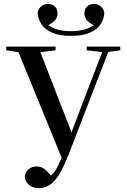

<svg xmlns="http://www.w3.org/2000/svg" viewBox="-20 -903 649 985"><path d="M107 0Q111 -23 128 -36Q145 -49 168 -49Q190 -49 208 -36Q226 -23 248 7L200 31L210 12Q234 6 249.5 -10Q265 -26 278.5 -54Q292 -82 308 -125H309L426 -432L515 -664H546L332 -110Q312 -59 290.5 -20Q269 19 242.5 40.5Q216 62 180 62Q147 62 127.5 44.5Q108 27 107 0ZM12 -645V-664H265V-645L160 -632H96ZM425 -645V-664H597V-645L524 -635H512ZM301 -82 63 -664H176L354 -206ZM344 -719Q286 -719 248.5 -735Q211 -751 192.5 -779Q174 -807 173 -840Q179 -862 194 -872.5Q209 -883 226 -883Q246 -883 260.5 -870.5Q275 -858 275 -835Q275 -813 261 -797.5Q247 -782 217 -769L205 -793Q231 -767 264 -755Q297 -743 344 -743Q391 -743 424.5 -755Q458 -767 483 -793L471 -769Q441 -782 427 -797.5Q413 -813 413 -835Q413 -858 427.5 -870.5Q442 -883 462 -883Q480 -883 494.5 -872.5Q509 -862 515 -840Q515 -807 496.5 -779Q478 -751 440.5 -735Q403 -719 344 -719Z"/></svg>

Font: Source Serif 4 60pt SemiBold
Style: Regular
Weight: 600
Version: Version 4.004;hotconv 1.0.116;makeotfexe 2.5.65601